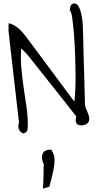

<svg xmlns="http://www.w3.org/2000/svg" viewBox="-20 -785 581 1129"><path d="M30.3 -600.6V-647.5Q42 -647.5 56.6 -639.6Q71.3 -631.8 85 -621.1Q98.6 -610.4 110.4 -597.2Q122.1 -584 128.9 -575.2L417 -187.5Q419.9 -204.1 422.4 -249Q424.8 -293.9 424.3 -351.1Q423.8 -408.2 421.4 -470.7Q418.9 -533.2 414.6 -587.4Q410.2 -641.6 404.8 -679.2Q399.4 -716.8 390.6 -724.6Q390.6 -739.3 396 -752Q401.4 -764.6 417 -764.6Q432.6 -764.6 442.4 -747.1Q452.1 -729.5 457 -707.5Q461.9 -685.5 464.4 -664.6Q466.8 -643.6 466.8 -636.7Q467.8 -619.1 468.8 -583.5Q469.7 -547.9 470.7 -502.4Q471.7 -457 473.1 -406.2Q474.6 -355.5 476.1 -310.5Q477.5 -265.6 478 -229Q478.5 -192.4 479.5 -174.8Q479.5 -162.1 483.9 -151.4Q488.3 -140.6 492.7 -129.9Q497.1 -119.1 501 -108.4Q504.9 -97.7 504.9 -85.9Q504.9 -66.4 490.7 -57.1Q476.6 -47.9 459 -47.9Q449.2 -47.9 441.9 -50.3Q434.6 -52.7 430.2 -59.1Q425.8 -65.4 425.3 -75.2Q424.8 -85 428.7 -100.6Q418 -113.3 395.5 -142.1Q373 -170.9 345.2 -206.5Q317.4 -242.2 286.1 -281.2Q254.9 -320.3 226.6 -356Q198.2 -391.6 175.8 -419.9L142.6 -461.9Q140.6 -464.8 135.7 -469.7L112.3 -493.2Q107.4 -498 104.5 -500Q100.6 -443.4 105.5 -386.2Q110.4 -329.1 118.7 -272.5Q127 -215.8 135.3 -159.7Q143.6 -103.5 143.6 -46.9Q143.6 -31.2 140.6 -19Q137.7 -6.8 117.2 0Q97.7 -6.8 90.8 -25.9Q84 -44.9 91.8 -62.5ZM232.4 324.2Q233.4 312.5 234.4 293.5Q235.4 274.4 235.8 253.4Q236.3 232.4 236.3 212.9Q236.3 193.4 238.3 181.6Q236.3 180.7 234.9 175.3Q233.4 169.9 231 163.6Q228.5 157.2 227.5 151.9Q226.6 146.5 226.6 144.5Q226.6 116.2 240.2 105.5Q253.9 94.7 281.2 94.7Q290 108.4 295.4 122.6Q300.8 136.7 300.8 159.2Q300.8 181.6 293.5 217.8Q286.1 253.9 270.5 312.5Z"/></svg>

Font: Shadows Into Light
Style: Regular
Weight: 400
Designer: Kimberly Geswein
Foundry: Kimberly Geswein
Version: Version 001.000